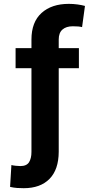

<svg xmlns="http://www.w3.org/2000/svg" viewBox="-20 -780 497 1004"><path d="M392.6 -528.3V-423.3H287.1V14.2Q286.6 106.9 238.8 155.5Q190.9 204.1 104 204.1Q85.9 204.1 69.1 202.9Q52.2 201.7 32.7 197.3L39.6 83Q47.9 85.4 62.7 86.9Q77.6 88.4 86.4 88.4Q119.1 88.4 131.8 68.4Q144.5 48.3 144.5 14.2V-423.3H61.5V-528.3H144.5V-573.2Q144.5 -664.6 197.3 -712.2Q250 -759.8 339.8 -759.8Q362.8 -759.8 384.8 -756.8Q406.7 -753.9 424.3 -749L409.2 -638.2Q399.9 -640.6 389.2 -641.6Q378.4 -642.6 360.8 -642.6Q326.2 -642.6 306.6 -625.5Q287.1 -608.4 287.1 -573.2V-528.3Z"/></svg>

Font: Inter 18pt
Style: Bold
Weight: 700
Designer: Rasmus Andersson
Foundry: rsms
Version: Version 4.001;git-66647c0bb